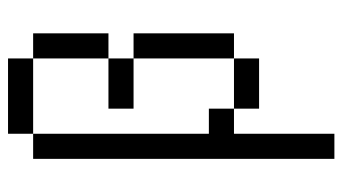

<svg xmlns="http://www.w3.org/2000/svg" viewBox="-207 -458 852 478"><g transform="rotate(-90 219.0 -219.0)"><path d="M125 -625H312.5V-562.5H125ZM187.5 -125V-62.5H125V187.5H62.5V-562.5H125V-125ZM375 -562.5V-375H312.5V-562.5ZM312.5 -375V-312.5H187.5V-375ZM375 -312.5V-62.5H312.5V-312.5ZM312.5 -62.5V0H187.5V-62.5Z"/></g></svg>

Font: Sudo Variable
Style: Regular
Weight: 400
Monospace: yes
Designer: Jens Kutilek
Foundry: Jens Kutilek
Version: Version 0.040